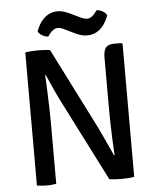

<svg xmlns="http://www.w3.org/2000/svg" viewBox="-59 -927 798 980"><g transform="rotate(-5 340.0 -436.5)"><path d="M90.5 -682Q103.5 -684.5 122.8 -685.8Q142 -687 154 -687Q166.5 -687 184.2 -686.2Q202 -685.5 217.5 -683L189.5 -559L181.5 -557.5Q183.5 -522.5 185.2 -479.8Q187 -437 188.2 -393.2Q189.5 -349.5 189.5 -312.5V0Q176 2 163.5 3Q151 4 140.5 4Q130.5 4 117 3Q103.5 2 90.5 0ZM248.5 -419.5Q230 -456.5 214.2 -491.5Q198.5 -526.5 184.5 -558.5L134.5 -618.5L217.5 -683L429 -264Q448 -224.5 464.8 -187.2Q481.5 -150 496 -119.5L548.5 -64L461.5 0ZM589 -681.5V-1Q576.5 1.5 558.2 2.8Q540 4 525 4Q510.5 4 494 3Q477.5 2 461.5 0L490.5 -119L499 -120Q496.5 -160 494.5 -205.2Q492.5 -250.5 491.8 -294Q491 -337.5 491 -372V-621Q491 -656 503.2 -671.5Q515.5 -687 548 -687H583ZM298.5 -783Q290 -787.5 282 -789.8Q274 -792 265.5 -792Q255 -792 244.5 -785.2Q234 -778.5 225.5 -767.5L214 -752.5Q199 -753.5 183.5 -762.2Q168 -771 162.5 -784.5L169.5 -800.5Q185.5 -836.5 211.8 -856.8Q238 -877 273 -877Q290 -877 305 -872Q320 -867 332 -861.5L385.5 -836Q394 -831.5 403.5 -828.8Q413 -826 420.5 -826Q431 -826 441.2 -832.2Q451.5 -838.5 460.5 -850.5L472 -865Q487 -864.5 502.8 -855.8Q518.5 -847 523.5 -833.5L516.5 -817.5Q501 -781.5 474.5 -761.2Q448 -741 413.5 -741Q396 -741 381 -745.8Q366 -750.5 354 -756Z"/></g></svg>

Font: Signika
Style: Regular
Weight: 400
Designer: Anna Giedry
Foundry: Anna Giedry
Version: Version 2.001